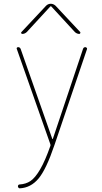

<svg xmlns="http://www.w3.org/2000/svg" viewBox="-20 -770 540 1020"><path d="M98.6 -589.8Q94.7 -589.8 92.8 -593.3Q90.8 -596.7 93.8 -599.6L224.6 -739.3Q235.4 -750 249.5 -750Q263.7 -750 275.4 -739.3L406.2 -599.6Q408.2 -596.7 406.2 -593.3Q404.3 -589.8 401.4 -589.8Q388.7 -589.8 377.9 -599.6L252 -736.3H250H248L122.1 -599.6Q111.3 -589.8 98.6 -589.8ZM247.1 -4.9 69.3 -509.8Q67.4 -513.7 69.8 -516.6Q72.3 -519.5 76.2 -519.5Q85.9 -519.5 89.8 -509.8L257.8 -32.2Q257.8 -31.2 258.8 -31.2Q260.7 -31.2 260.7 -32.2L420.9 -509.8Q423.8 -519.5 433.6 -519.5Q436.5 -519.5 439.9 -516.6Q443.4 -513.7 442.4 -509.8L269.5 0Q225.6 129.9 184.6 178.7Q143.6 227.5 85 230.5Q81.1 230.5 78.1 227.1Q75.2 223.6 75.2 219.7Q75.2 215.8 77.6 212.9Q80.1 210 84 210Q117.2 208 141.6 191.9Q166 175.8 192.9 130.4Q219.7 85 248 3.9Q249 1 247.1 -4.9Z"/></svg>

Font: Rounded-L Mgen+ 2m thin
Style: Regular
Weight: 100
Designer: [Source Han Sans]
Ryoko NISHIZUKA  (kana & ideographs); Paul D. Hunt (Latin, Greek & Cyrillic); Wenlong ZHANG  (bopomofo
Version: Version 1.059.20150602